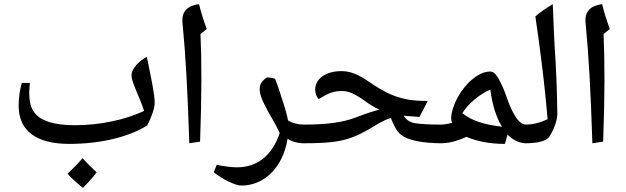

<svg xmlns="http://www.w3.org/2000/svg" viewBox="-20 -829 3020 926"><path d="M314 -135C467 -135 602 -169 690 -224C712 -267 726 -307 726 -333C726 -372 712 -439 688 -555C643 -530 614 -494 614 -465C614 -452 621 -430 634 -399C650 -361 666 -322 675 -294C583 -251 462 -225 340 -225C288 -225 245 -231 213 -242C149 -264 121 -302 121 -380C121 -395 123 -424 124 -429H85C75 -393 70 -357 70 -319C70 -197 156 -135 314 -135ZM380 77C408 49 430 24 446 2C422 -20 399 -43 378 -66C359 -43 335 -19 306 9C324 30 349 52 380 77Z M893 -138 945 -146C953 -370 953 -528 947 -665L977 -689C961 -733 947 -778 940 -809C885 -802 855 -774 860 -721C876 -555 885 -386 893 -138Z M1144 66C1256 66 1345 -23 1367 -160C1390 -145 1417 -138 1446 -138C1451 -138 1454 -141 1454 -146V-220C1454 -225 1451 -228 1446 -228C1417 -228 1391 -235 1369 -248C1366 -267 1358 -298 1343 -343C1335 -368 1324 -404 1307 -449C1285 -456 1270 -456 1266 -455C1242 -438 1229 -419 1233 -389C1236 -360 1256 -319 1297 -249C1309 -229 1319 -208 1329 -187C1293 -80 1222 -22 1122 -22C1094 -22 1062 -27 1025 -34L1011 2C1052 35 1115 66 1144 66Z M1437 -138C1593 -138 1655 -147 1753 -202C1797 -228 1828 -249 1865 -260C1878 -226 1893 -196 1914 -179C1950 -151 2018 -139 2108 -138C2114 -138 2117 -141 2117 -146V-220C2117 -225 2114 -228 2108 -228C2049 -228 2006 -231 1980 -235C1955 -240 1940 -251 1926 -271C1947 -269 1987 -266 2003 -265L2043 -342C1994 -342 1956 -346 1928 -353C1872 -366 1828 -388 1762 -433C1707 -471 1669 -486 1626 -486C1552 -486 1500 -449 1500 -397C1500 -379 1507 -361 1517 -351C1565 -381 1589 -390 1630 -390C1662 -390 1691 -377 1740 -342C1763 -325 1786 -311 1810 -300C1786 -295 1750 -283 1703 -265C1632 -237 1553 -228 1437 -228C1431 -228 1429 -225 1429 -220V-146C1429 -141 1431 -138 1437 -138Z M2415 -135 2428 -180C2455 -152 2485 -138 2519 -138C2526 -138 2530 -142 2530 -149V-218C2530 -225 2526 -228 2519 -228C2504 -228 2491 -235 2479 -249C2459 -273 2441 -310 2425 -356C2415 -386 2405 -410 2395 -429C2380 -461 2364 -484 2345 -484C2317 -484 2290 -472 2261 -449C2204 -404 2159 -322 2156 -261C2156 -252 2157 -245 2161 -237C2140 -231 2121 -228 2100 -228C2094 -228 2092 -225 2092 -220V-146C2092 -141 2094 -138 2100 -138C2141 -138 2175 -145 2230 -169C2280 -147 2344 -135 2415 -135ZM2401 -218C2315 -227 2251 -249 2210 -283C2234 -325 2292 -375 2345 -397C2353 -327 2374 -261 2401 -218Z M2512 -138C2577 -138 2619 -150 2631 -172C2653 -208 2668 -250 2668 -281C2667 -349 2665 -430 2660 -523C2653 -629 2649 -724 2646 -809C2615 -790 2586 -771 2562 -750C2583 -607 2598 -487 2608 -391C2613 -346 2617 -300 2621 -254C2585 -237 2549 -228 2512 -228C2506 -228 2504 -225 2504 -220V-146C2504 -141 2506 -138 2512 -138Z M2837 -138 2889 -146C2897 -370 2897 -528 2891 -665L2921 -689C2905 -733 2891 -778 2884 -809C2829 -802 2799 -774 2804 -721C2820 -555 2829 -386 2837 -138Z"/></svg>

Font: Noto Naskh Arabic UI Medium
Style: Regular
Weight: 500
Designer: Monotype Design Team, David Williams, Mohamad Dakak and Nizar Qandah
Foundry: Monotype Imaging Inc.
Version: Version 2.014